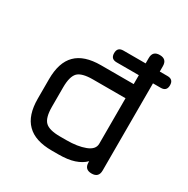

<svg xmlns="http://www.w3.org/2000/svg" viewBox="-160 -846 968 988"><g transform="rotate(30 324.0 -352.0)"><path d="M314 0C314 0 314 0 314 0C351.5 0 383 -4 408.5 -12.5C434 -21 454.5 -33 470 -49C470 -49 470 -42 470 -42C470 -42 470 -42 470 -42C470 -14 484 0 512 0C512 0 512 0 512 0C540 0 554 -14 554 -42C554 -42 554 -662 554 -662C554 -662 554 -662 554 -662C554 -690 540 -704 512 -704C512 -704 512 -704 512 -704C484 -704 470 -690 470 -662C470 -662 470 -507 470 -507C470 -507 276 -507 276 -507C276 -507 276 -507 276 -507C209.5 -507 160.5 -491 128.5 -459C96 -427 80 -377.5 80 -311C80 -311 80 -196 80 -196C80 -196 80 -196 80 -196C80 -129.5 96 -80.5 128.5 -48.5C160.5 -16 209.5 0 276 0C276 0 314 0 314 0ZM276 -84C233 -84 203.5 -92 188 -107.5C172 -123 164 -152.5 164 -196C164 -196 164 -311 164 -311C164 -311 164 -311 164 -311C164 -354 172 -383.5 187.5 -399.5C203 -415 232.5 -423 276 -423C276 -423 470 -423 470 -423C470 -423 470 -153 470 -153C470 -153 470 -153 470 -153C470 -129.5 455 -112.5 425 -101C395 -89.5 358 -84 314 -84C314 -84 276 -84 276 -84C276 -84 276 -84 276 -84ZM600 -560C600 -560 600 -560 600 -560C623.5 -560 635 -571.5 635 -595C635 -595 635 -595 635 -595C635 -618.5 623.5 -630 600 -630C600 -630 338 -630 338 -630C338 -630 338 -630 338 -630C314.5 -630 303 -618.5 303 -595C303 -595 303 -595 303 -595C303 -571.5 314.5 -560 338 -560C338 -560 600 -560 600 -560Z"/></g></svg>

Font: Jura-Fortis-Bold
Style: Bold
Weight: 500
Designer: Daniel Johnson, Alexei Vanyashin, Mirko Velimirovic
Foundry: Daniel Johnson
Version: ""